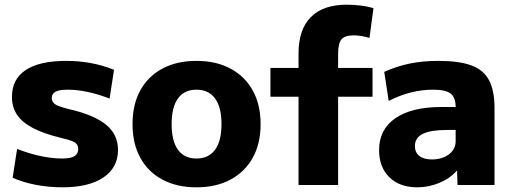

<svg xmlns="http://www.w3.org/2000/svg" viewBox="-20 -790 2182 820"><path d="M247 10Q189 10 133.5 -0.5Q78 -11 34 -31L53 -154Q104 -134 153.5 -123.5Q203 -113 245 -113Q282 -113 298 -123Q314 -133 314 -154Q314 -166 308 -174Q302 -182 286.5 -188Q271 -194 241 -201Q167 -219 121 -243Q75 -267 53 -299.5Q31 -332 31 -376Q31 -452 90 -491Q149 -530 263 -530Q316 -530 366 -521Q416 -512 467 -492L448 -369Q399 -388 354 -397.5Q309 -407 269 -407Q234 -407 217.5 -398.5Q201 -390 201 -371Q201 -360 208 -351.5Q215 -343 231 -337Q247 -331 274 -324Q328 -312 368 -295Q408 -278 433.5 -257Q459 -236 471.5 -209Q484 -182 484 -150Q484 -74 421.5 -32Q359 10 247 10Z M819 10Q735 10 673.5 -23Q612 -56 579 -116.5Q546 -177 546 -260Q546 -343 579 -403.5Q612 -464 673.5 -497Q735 -530 819 -530Q903 -530 964.5 -497Q1026 -464 1059.5 -403.5Q1093 -343 1093 -260Q1093 -177 1059.5 -116.5Q1026 -56 964.5 -23Q903 10 819 10ZM819 -113Q871 -113 898.5 -150.5Q926 -188 926 -260Q926 -332 898.5 -369.5Q871 -407 819 -407Q767 -407 740 -369.5Q713 -332 713 -260Q713 -188 740 -150.5Q767 -113 819 -113Z M1255 0V-377H1135V-500H1255V-562Q1255 -664 1307.5 -717Q1360 -770 1461 -770Q1488 -770 1518.5 -766.5Q1549 -763 1575 -755L1558 -628Q1522 -639 1490 -639Q1453 -639 1438.5 -622Q1424 -605 1424 -559V-500H1571V-377H1424V0Z M1762 10Q1687 10 1643 -33Q1599 -76 1599 -149Q1599 -237 1668.5 -285Q1738 -333 1865 -333H1926Q1926 -374 1904.5 -390.5Q1883 -407 1830 -407Q1782 -407 1734.5 -395Q1687 -383 1640 -359L1621 -483Q1674 -507 1729.5 -518.5Q1785 -530 1853 -530Q1941 -530 1993.5 -510.5Q2046 -491 2069 -446.5Q2092 -402 2092 -329V0H1934L1932 -60H1930Q1902 -28 1856.5 -9Q1811 10 1762 10ZM1825 -109Q1854 -109 1877 -119Q1900 -129 1913 -146.5Q1926 -164 1926 -186V-235H1890Q1820 -235 1786 -218.5Q1752 -202 1752 -166Q1752 -139 1771 -124Q1790 -109 1825 -109Z"/></svg>

Font: M PLUS 2 ExtraBold
Style: Regular
Weight: 800
Version: Version 1.001